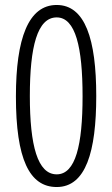

<svg xmlns="http://www.w3.org/2000/svg" viewBox="-20 -744 452 772"><path d="M367 -358C367 -587 322 -724 208 -724C94 -724 44 -589 44 -356C44 -105 98 8 208 8C325 8 367 -134 367 -358ZM100 -358C100 -556 130 -674 208 -674C284 -674 312 -553 312 -357C312 -161 284 -43 208 -43C131 -43 100 -159 100 -358Z"/></svg>

Font: Noto Sans Khmer UI ExtraCondensed Light
Style: Regular
Weight: 300
Width: 2
Designer: Danh Hong and the Monotype Design Team
Foundry: Monotype Imaging Inc.
Version: Version 2.002